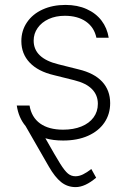

<svg xmlns="http://www.w3.org/2000/svg" viewBox="-20 -558 508 777"><path d="M242.2 -494.1Q205.6 -494.1 177 -481Q148.4 -467.8 132.3 -444.8Q116.2 -421.9 116.2 -393.6Q116.2 -322.3 215.8 -297.9L297.9 -277.3Q361.3 -262.2 393.6 -227.3Q425.8 -192.4 425.8 -140.6Q425.8 -96.2 402.6 -62Q379.4 -27.8 336.4 -8.5Q293.5 10.7 235.4 10.7Q194.8 10.7 163.6 1.5Q205.6 75.7 223.6 104.5Q241.7 133.3 254.9 144.3Q268.1 155.3 285.2 155.3Q300.3 155.3 315.9 147.7Q331.5 140.1 349.6 126L369.1 161.1Q324.2 199.2 286.1 199.2Q252.9 199.2 227.5 179Q202.1 158.7 177.7 116.2L83.5 -47.9Q55.2 -81.5 47.9 -130.9H99.6Q107.4 -83.5 142.3 -58.3Q177.2 -33.2 235.4 -33.2Q277.3 -33.2 309.3 -46.1Q341.3 -59.1 358.6 -82.8Q376 -106.4 376 -137.7Q376 -173.3 352.1 -197.5Q328.1 -221.7 280.3 -233.4L198.2 -253.9Q133.8 -269 100.1 -304.7Q66.4 -340.3 66.4 -391.6Q66.4 -434.1 89.1 -467.5Q111.8 -501 152.3 -519.5Q192.9 -538.1 245.1 -538.1Q293.5 -538.1 330.8 -521.2Q368.2 -504.4 390.9 -474.6Q413.6 -444.8 419.9 -405.3H370.1Q361.3 -447.3 327.9 -470.7Q294.4 -494.1 242.2 -494.1Z"/></svg>

Font: Pretendard JP ExtraLight
Style: Regular
Weight: 200
Designer: Base glyphs from Inter by Rasmus Andersson; Hangeul glyphs from Noto Sans CJK(Source Han Sans) by Jang Soo-young and Kan
Foundry: Kil Hyung-jin
Version: Version 1.309